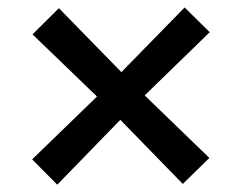

<svg xmlns="http://www.w3.org/2000/svg" viewBox="-20 -589 654 519"><path d="M134.8 -89.8 66.9 -158.2 242.2 -328.1 67.9 -496.1 139.2 -566.9 308.1 -394 479 -568.8 546.9 -502 371.1 -331.1 545.9 -162.1 474.1 -91.8 305.2 -265.1Z"/></svg>

Font: IntelOne Mono Medium
Style: Regular
Weight: 500
Designer: Fred Shallcrass
Foundry: Frere-Jones Type LLC
Version: Version 1.200;hotconv 1.1.0;makeotfexe 2.6.0;FJTRelease1.2